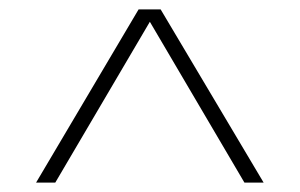

<svg xmlns="http://www.w3.org/2000/svg" viewBox="-20 -760 640 410"><path d="M57 -370 276 -740H323L543 -370H502L300 -713.5L98 -370Z"/></svg>

Font: Encode Sans Expanded Thin
Style: Regular
Weight: 100
Width: 7
Designer: Multiple Designers
Foundry: Impallari Type
Version: Version 3.000; ttfautohint (v1.8.3) -l 8 -r 50 -G 200 -x 14 